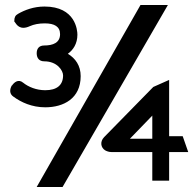

<svg xmlns="http://www.w3.org/2000/svg" viewBox="-20 -672 780 764"><path d="M27 -332C18 -316 17 -298 34 -287C64 -265 107 -245 160 -245C233 -245 301 -280 301 -369C301 -411 280 -440 250 -458C271 -473 288 -498 288 -534C288 -551 281 -646 157 -646C114 -646 78 -632 52 -617C41 -611 37 -603 37 -590V-586L39 -584C45 -576 58 -549 99 -568C115 -575 134 -579 158 -579C197 -579 219 -566 219 -536C219 -502 191 -491 156 -491C136 -491 126 -479 126 -460C126 -441 136 -428 156 -428C208 -428 231 -391 231 -372C231 -333 206 -313 160 -313C125 -313 93 -326 72 -343C53 -359 36 -344 28 -332ZM126 72H229L648 -652H539ZM394 -126C377 -108 381 -85 398 -74C405 -70 414 -67 423 -67H586V47H653V-67H729L707 -130H653V-354L590 -326ZM497 -120 586 -212V-120Z"/></svg>

Font: Charger Pro
Style: ExBdExt
Weight: 400
Designer: Jasper
Foundry: Cannot Into Space Fonts
Version: Version 1.09